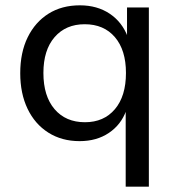

<svg xmlns="http://www.w3.org/2000/svg" viewBox="-20 -521 664 721"><path d="M452 180V-106H454Q435 -53 389 -22Q343 9 279 9Q212 9 161.5 -23Q111 -55 83.5 -112.5Q56 -170 56 -246Q56 -324 84 -381Q112 -438 162 -469.5Q212 -501 280 -501Q345 -501 392 -469.5Q439 -438 460 -382H457V-493H539V180ZM299 -62Q370 -62 411.5 -111Q453 -160 453 -247Q453 -333 411.5 -381.5Q370 -430 298 -430Q227 -430 185 -381.5Q143 -333 143 -247Q143 -160 185 -111Q227 -62 299 -62Z"/></svg>

Font: Nunito Sans 9pt
Style: Regular
Weight: 400
Version: Version 3.101;gftools[0.9.27]